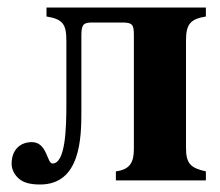

<svg xmlns="http://www.w3.org/2000/svg" viewBox="-20 -481 586 512"><path d="M104 -461V-437C148 -430 157 -416 157 -372V-204C157 -141 155 -45 120 -45C105 -45 106 -102 65 -102C35 -102 11 -83 11 -44C11 -30 18 -15 31 -4C44 7 63 11 87 11C195 11 197 -114 197 -184V-387C197 -416 203 -421 226 -421H305C333 -421 337 -416 337 -387V-84C337 -47 326 -29 289 -24V0H529V-24C488 -33 476 -45 476 -87V-372C476 -415 486 -430 529 -437V-461Z"/></svg>

Font: STIXGeneral
Style: Bold
Weight: 700
Designer: MicroPress Inc., with final additions and corrections provided by Coen Hoffman, Elsevier (retired)
Version: Version 1.1.0